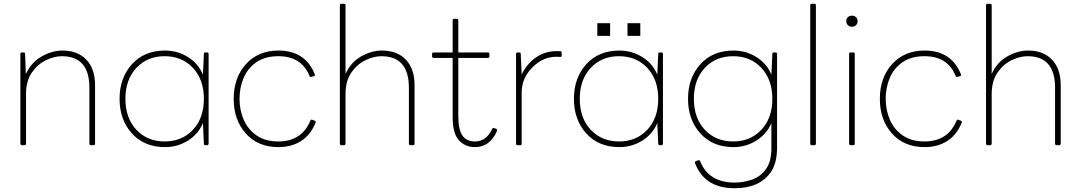

<svg xmlns="http://www.w3.org/2000/svg" viewBox="-20 -770 5729 1018"><path d="M476 0H462Q455 0 454 -8V-305Q454 -472 308 -472Q268 -472 224 -451Q180 -430 149 -385.5Q118 -341 118 -270V-8Q118 -1 110 0H96Q89 0 88 -8V-484Q88 -492 96 -492H105Q113 -492 113 -484L117 -377Q145 -439 200.5 -470.5Q256 -502 311 -502Q392 -502 438 -453.5Q484 -405 484 -319V-8Q484 -1 476 0Z M855 10Q745 10 679.5 -62.5Q614 -135 614 -246Q614 -357 679.5 -429.5Q745 -502 855 -502Q921 -502 976.5 -467.5Q1032 -433 1056 -374L1061 -484Q1061 -492 1067 -492Q1072 -492 1079 -492Q1086 -492 1086 -484V-8Q1086 -1 1078 0H1069Q1062 0 1061 -8L1056 -118Q1032 -59 976.5 -24.5Q921 10 855 10ZM853 -20Q945 -20 1003 -82Q1061 -144 1061 -246Q1061 -348 1003 -410Q945 -472 853 -472Q761 -472 703 -410Q645 -348 645 -246Q645 -144 703 -82Q761 -20 853 -20Z M1456 10Q1348 10 1283.5 -62Q1219 -134 1219 -246Q1219 -358 1284 -430Q1349 -502 1456 -502Q1599 -502 1649 -376L1650 -372Q1650 -368 1644 -366L1628 -362Q1622 -362 1621 -367Q1579 -472 1456 -472Q1386 -472 1340 -440.5Q1294 -409 1272 -357.5Q1250 -306 1250 -246Q1250 -186 1272.5 -134.5Q1295 -83 1341 -51.5Q1387 -20 1456 -20Q1580 -20 1626 -131Q1628 -136 1632 -136L1649 -130Q1654 -128 1654 -123L1653 -119Q1627 -55 1576.5 -22.5Q1526 10 1456 10Z M2170 0H2156Q2149 0 2148 -8V-305Q2148 -472 2002 -472Q1962 -472 1918 -451Q1874 -430 1843 -385.5Q1812 -341 1812 -270V-8Q1812 -1 1804 0H1790Q1783 0 1782 -8V-742Q1782 -750 1790 -750H1804Q1812 -750 1812 -742V-378Q1840 -440 1895 -471Q1950 -502 2005 -502Q2086 -502 2132 -453.5Q2178 -405 2178 -319V-8Q2178 -1 2170 0Z M2498 10Q2446 10 2413 -26.5Q2380 -63 2380 -149V-463H2279Q2272 -463 2271 -471V-484Q2271 -492 2279 -492H2380V-662Q2380 -670 2388 -670H2402Q2410 -670 2410 -662V-492H2567Q2575 -492 2575 -484V-471Q2575 -464 2567 -463H2410V-154Q2410 -82 2432 -51Q2454 -20 2498 -20Q2559 -20 2590 -87Q2593 -92 2597 -92L2611 -87Q2616 -85 2616 -80L2615 -75Q2577 10 2498 10Z M2740 0H2724Q2717 0 2716 -8V-484Q2716 -492 2724 -492H2733Q2741 -492 2741 -484L2746 -375Q2774 -433 2822.5 -466Q2871 -499 2932 -499Q2947 -499 2952.5 -498.5Q2958 -498 2958 -490V-476Q2958 -468 2952 -468Q2951 -468 2948.5 -468.5Q2946 -469 2929 -469Q2858 -469 2802 -412Q2746 -355 2746 -280V-8Q2746 0 2740 0Z M3264 10Q3154 10 3088.5 -62.5Q3023 -135 3023 -246Q3023 -357 3088.5 -429.5Q3154 -502 3264 -502Q3330 -502 3385.5 -467.5Q3441 -433 3465 -374L3470 -484Q3470 -492 3476 -492Q3481 -492 3488 -492Q3495 -492 3495 -484V-8Q3495 -1 3487 0H3478Q3471 0 3470 -8L3465 -118Q3441 -59 3385.5 -24.5Q3330 10 3264 10ZM3262 -20Q3354 -20 3412 -82Q3470 -144 3470 -246Q3470 -348 3412 -410Q3354 -472 3262 -472Q3170 -472 3112 -410Q3054 -348 3054 -246Q3054 -144 3112 -82Q3170 -20 3262 -20ZM3215 -580H3147V-647H3215ZM3375 -580H3307V-647H3375Z M3875 228Q3716 228 3665 95L3664 91Q3664 86 3674 82.5Q3684 79 3686 79Q3690 79 3692 84Q3737 198 3875 198Q3923 198 3968 182Q4013 166 4041.5 126Q4070 86 4070 16V-117Q4045 -59 3990 -24.5Q3935 10 3869 10Q3759 10 3693.5 -62.5Q3628 -135 3628 -246Q3628 -357 3693.5 -429.5Q3759 -502 3869 -502Q3935 -502 3990.5 -467.5Q4046 -433 4070 -374L4075 -484Q4075 -492 4081 -492Q4086 -492 4093 -492Q4100 -492 4100 -484V13Q4100 94 4068 141Q4009 228 3875 228ZM3867 -20Q3959 -20 4017 -82Q4075 -144 4075 -246Q4075 -348 4017 -410Q3959 -472 3867 -472Q3775 -472 3717 -410Q3659 -348 3659 -246Q3659 -144 3717 -82Q3775 -20 3867 -20Z M4298 0H4284Q4277 0 4276 -8V-742Q4276 -750 4284 -750H4298Q4306 -750 4306 -742V-8Q4306 -1 4298 0Z M4497 -628Q4484 -628 4475.5 -636.5Q4467 -645 4467 -658Q4467 -671 4475.5 -679Q4484 -687 4497 -687Q4510 -687 4518.5 -679Q4527 -671 4527 -658Q4527 -645 4518.5 -636.5Q4510 -628 4497 -628ZM4504 0H4490Q4483 0 4482 -8V-484Q4482 -492 4490 -492H4504Q4512 -492 4512 -484V-8Q4512 -1 4504 0Z M4882 10Q4774 10 4709.5 -62Q4645 -134 4645 -246Q4645 -358 4710 -430Q4775 -502 4882 -502Q5025 -502 5075 -376L5076 -372Q5076 -368 5070 -366L5054 -362Q5048 -362 5047 -367Q5005 -472 4882 -472Q4812 -472 4766 -440.5Q4720 -409 4698 -357.5Q4676 -306 4676 -246Q4676 -186 4698.5 -134.5Q4721 -83 4767 -51.5Q4813 -20 4882 -20Q5006 -20 5052 -131Q5054 -136 5058 -136L5075 -130Q5080 -128 5080 -123L5079 -119Q5053 -55 5002.5 -22.5Q4952 10 4882 10Z M5596 0H5582Q5575 0 5574 -8V-305Q5574 -472 5428 -472Q5388 -472 5344 -451Q5300 -430 5269 -385.5Q5238 -341 5238 -270V-8Q5238 -1 5230 0H5216Q5209 0 5208 -8V-742Q5208 -750 5216 -750H5230Q5238 -750 5238 -742V-378Q5266 -440 5321 -471Q5376 -502 5431 -502Q5512 -502 5558 -453.5Q5604 -405 5604 -319V-8Q5604 -1 5596 0Z"/></svg>

Font: YamahaIndonesia935. App Thin
Style: Regular
Weight: 100
Designer: Dalton Maag Ltd
Foundry: Dalton Maag Ltd
Version: Version 1.002